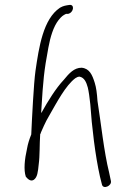

<svg xmlns="http://www.w3.org/2000/svg" viewBox="-20 -690 507 774"><path d="M123 -404C116 -355 109 -214 106 -148C98 -128 92 -109 89 -91C79 -47 75 -5 84 22C89 28 102 44 116 35C131 25 133 2 136 -27C141 -63 139 -107 142 -149C144 -152 145 -154 145 -156L157 -183C163 -197 171 -211 179 -225C210 -279 245 -346 284 -375C290 -379 295 -381 301 -381C320 -377 328 -359 334 -337C338 -320 341 -298 344 -270C350 -181 364 -62 383 22L391 54C396 75 432 59 427 39L420 6C399 -78 387 -195 373 -283C371 -313 368 -337 362 -356C352 -388 341 -414 309 -417C279 -417 259 -395 237 -368C205 -334 173 -282 148 -237C148 -236 147 -236 146 -235L147 -253C154 -365 157 -402 175 -498C183 -541 195 -582 216 -609C229 -625 234 -628 246 -634H254C278 -639 282 -674 259 -670C246 -668 236 -667 222 -659C154 -614 137 -500 123 -404Z"/></svg>

Font: Stray Cat
Style: CnObl
Weight: 400
Version: Version 1.0